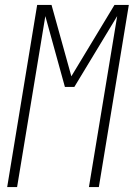

<svg xmlns="http://www.w3.org/2000/svg" viewBox="-20 -755 540 775"><path d="M9 0 130 -735H188L268 -447L442 -735H500L379 0H339L453 -690L280 -404H242L163 -690L49 0Z"/></svg>

Font: Iosevka Term Curly Extralight
Style: Italic
Weight: 200
Italic angle: -9°
Designer: Belleve Invis
Foundry: Belleve Invis
Version: Version 32.3.0